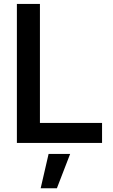

<svg xmlns="http://www.w3.org/2000/svg" viewBox="-20 -748 590 1005"><path d="M68.4 0V-727.5H189V-104.5H514.2V0ZM192.9 237.3 234.4 57.6H347.2L277.8 237.3Z"/></svg>

Font: Inter Cardless Tabular Medium
Style: Regular
Weight: 500
Designer: Rasmus Andersson
Foundry: rsms
Version: Version 4.000;git-4fc901f